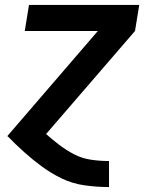

<svg xmlns="http://www.w3.org/2000/svg" viewBox="-20 -550 616 775"><path d="M419 205H420V100H419Q382 100 346 94.5Q310 89 278.5 72.5Q247 56 219.5 35Q192 14 166 -9L525 -425L542 -530H97L80 -425H375L9 0H11Q43 33 77.5 64Q112 95 149.5 122.5Q187 150 229.5 170.5Q272 191 321 198Q370 205 419 205Z"/></svg>

Font: Iosevka Sparkle Oblique
Style: Bold
Weight: 700
Italic angle: -9°
Designer: Belleve Invis
Foundry: Belleve Invis
Version: Version 4.5.0; ttfautohint (v1.8.3)